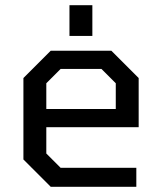

<svg xmlns="http://www.w3.org/2000/svg" viewBox="-20 -718 623 738"><path d="M247 -580V-698H335V-580ZM175 0 70 -105V-418L175 -523H408L513 -418V-229H158V-128L213 -73H504V0ZM158 -299H425V-398L370 -453H213L158 -398Z"/></svg>

Font: Tomorrow
Style: Regular
Weight: 400
Designer: Tony de Marco, Monica Rizzolli
Foundry: Just in Type
Version: Version 2.002